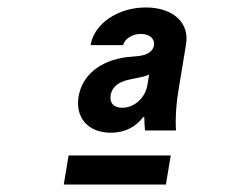

<svg xmlns="http://www.w3.org/2000/svg" viewBox="-20 -724 640 515"><path d="M151 -229H425L438 -307H164ZM393 -602C390 -587 377 -577 354 -574L322 -571C249 -562 201 -523 191 -466C181 -409 216 -368 277 -368C314 -368 344 -383 364 -410H367C367 -398 368 -385 369 -374H452C450 -410 453 -450 460 -490L479 -605C489 -663 444 -704 371 -704C296 -704 232 -660 223 -603H310C315 -620 334 -633 358 -633C381 -633 396 -620 393 -602ZM308 -435C285 -435 273 -448 277 -470C281 -491 298 -505 329 -511L353 -516C363 -518 372 -520 380 -524L375 -494C369 -461 340 -435 308 -435Z"/></svg>

Font: CommitMono
Style: Bold Italic
Weight: 700
Monospace: yes
Designer: Eigil Nikolajsen
Foundry: Eigil Nikolajsen
Version: Version 1.143